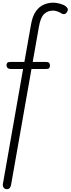

<svg xmlns="http://www.w3.org/2000/svg" viewBox="-50 -948 513 1397"><path d="M-1 428.5Q-11.5 428.5 -18.2 422.8Q-25 417 -27.8 409Q-30.5 401 -29.5 393.5L118 -446H32Q13 -446 5.2 -453.5Q-2.5 -461 -2.5 -472.5Q-2.5 -484.5 3.2 -491Q9 -497.5 27.5 -497.5H127.5L175.5 -769Q186.5 -831.5 211.2 -866Q236 -900.5 269 -914.5Q302 -928.5 338 -928.5Q357.5 -928.5 384 -921.8Q410.5 -915 426.5 -903.5Q434.5 -898 440.8 -888.2Q447 -878.5 439 -863.5Q430.5 -847 418.5 -845.8Q406.5 -844.5 400.5 -848.5Q387 -858 368.5 -864.5Q350 -871 337 -871Q297.5 -871 271.2 -846.2Q245 -821.5 233.5 -755L188 -497.5H281.5Q300.5 -497.5 307 -490.8Q313.5 -484 313.5 -472.5Q313.5 -460 308.5 -453Q303.5 -446 286 -446H179L30.5 397.5Q28.5 409.5 21.5 419Q14.5 428.5 -1 428.5Z"/></svg>

Font: Edu AU VIC WA NT Hand
Style: Regular
Weight: 400
Designer: Tina and Corey Anderson, Eben Sorkin, Mirko Velimirovic
Foundry: Google for Education
Version: Version 1.001